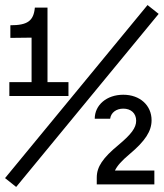

<svg xmlns="http://www.w3.org/2000/svg" viewBox="-34 -730 648 760"><path d="M-14 -25 30 10 594 -675 550 -710ZM349 0H577V-55H421C430 -74 448 -94 479 -120C541 -172 566 -211 566 -254C566 -313 520 -355 454 -355C388 -355 341 -314 341 -260H402C405 -284 426 -300 454 -300C484 -300 505 -282 505 -252C505 -224 485 -198 436 -157C373 -105 349 -70 349 -27ZM3 -350H237V-405H154V-700H104C99 -647 75 -630 7 -630V-580L91 -581V-405H3Z"/></svg>

Font: CommitMono-dimboump
Style: Regular
Weight: 400
Monospace: yes
Designer: Eigil Nikolajsen
Foundry: Eigil Nikolajsen
Version: Version 1.143